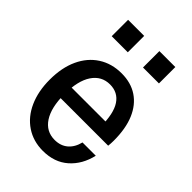

<svg xmlns="http://www.w3.org/2000/svg" viewBox="-216 -816 920 920"><g transform="rotate(45 244.0 -356.5)"><path d="M250 10Q185 10 135.5 -23Q86 -56 59 -116Q32 -176 32 -255Q32 -336 59.5 -395.5Q87 -455 137.5 -487.5Q188 -520 255 -520Q318 -520 363 -490Q408 -460 432 -403.5Q456 -347 456 -265Q456 -256 455.5 -247Q455 -238 454 -229H96V-302H391L364 -268Q364 -357 335.5 -400Q307 -443 253 -443Q196 -443 163.5 -394.5Q131 -346 131 -255Q131 -165 163 -116Q195 -67 253 -67Q293 -67 319.5 -89.5Q346 -112 356 -153H446Q429 -79 378.5 -34.5Q328 10 250 10ZM307 -612V-723H415V-612ZM95 -612V-723H204V-612Z"/></g></svg>

Font: Instrument Sans SemiCondensed Medium
Style: Regular
Weight: 500
Width: 4
Designer: Rodrigo Fuenzalida
Foundry: fragTYPE
Version: Version 1.000;gftools[0.9.28]